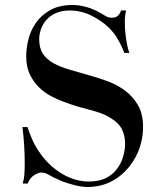

<svg xmlns="http://www.w3.org/2000/svg" viewBox="-20 -735 645 769"><path d="M498 -523H478Q466 -554 451 -579.5Q436 -605 415 -625Q387 -652 346 -672.5Q305 -693 259 -693Q228 -693 205 -683Q182 -673 167 -656.5Q152 -640 144.5 -619.5Q137 -599 137 -578Q137 -542 152 -519.5Q167 -497 194 -482Q221 -467 259 -456Q297 -445 342 -432Q375 -423 412.5 -409Q450 -395 481 -372Q512 -349 532.5 -314Q553 -279 553 -227Q553 -186 540.5 -146.5Q528 -107 499 -69Q478 -43 456 -27Q434 -11 412.5 -2Q391 7 370.5 10.5Q350 14 332 14Q308 14 280.5 7Q253 0 231 -8Q195 -23 178 -33.5Q161 -44 145 -44Q134 -44 117 -33.5Q100 -23 91 0H71Q76 -17 77.5 -34.5Q79 -52 79 -81Q79 -120 76.5 -156.5Q74 -193 70 -226H90Q97 -204 109 -176.5Q121 -149 143 -118Q180 -67 231 -37.5Q282 -8 336 -8Q374 -8 400.5 -20Q427 -32 444 -53Q463 -75 472 -104Q481 -133 481 -159Q481 -191 468.5 -217Q456 -243 419 -265Q400 -276 381.5 -282.5Q363 -289 341.5 -294.5Q320 -300 292.5 -308Q265 -316 228 -330Q210 -337 185.5 -349.5Q161 -362 138.5 -383Q116 -404 100.5 -435Q85 -466 85 -510Q85 -542 94 -578Q103 -614 124.5 -644.5Q146 -675 182 -695Q218 -715 271 -715Q297 -715 326 -707Q355 -699 382 -683Q393 -677 403.5 -670.5Q414 -664 427 -664Q443 -664 451.5 -671.5Q460 -679 465 -693H485Q480 -671 480 -648Q480 -640 480.5 -626Q481 -612 483 -595Q485 -578 488.5 -559Q492 -540 498 -523Z"/></svg>

Font: EIisabethische
Style: Book
Weight: 400
Designer: Salychow
Version: Version 1.3